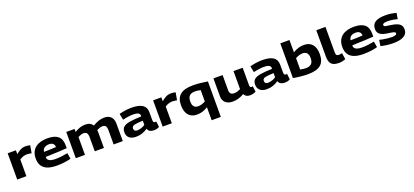

<svg xmlns="http://www.w3.org/2000/svg" viewBox="58 -2135 8056 3739"><g transform="rotate(-20 4086.5 -265.0)"><path d="M231 -544V-464Q271 -497 303 -516.5Q335 -536 365.5 -545Q396 -554 433 -554Q478 -554 526 -541L498 -385Q473 -390 449 -393.5Q425 -397 403 -397Q369 -397 331 -386Q293 -375 250 -347V0H60V-544Z M876 10Q771 10 695 -17.5Q619 -45 578.5 -104Q538 -163 538 -259Q538 -339 565 -395.5Q592 -452 639.5 -487Q687 -522 749.5 -538Q812 -554 882 -554Q1031 -554 1103 -493.5Q1175 -433 1175 -300Q1175 -291 1175 -275Q1175 -259 1174 -244Q1111 -240 996.5 -233.5Q882 -227 733 -224Q732 -220 732 -212Q733 -120 902 -120Q959 -120 1024 -128Q1089 -136 1153 -148L1173 -26Q1108 -8 1035.5 1Q963 10 876 10ZM734 -327Q815 -328 884.5 -331Q954 -334 986 -336Q983 -387 956 -410.5Q929 -434 872 -434Q824 -434 784.5 -411.5Q745 -389 734 -327Z M1274 0V-544H1446V-483Q1504 -517 1557 -535Q1610 -553 1665 -553Q1727 -553 1763.5 -533.5Q1800 -514 1821 -477Q1888 -515 1943 -534.5Q1998 -554 2063 -554Q2126 -554 2167 -529Q2208 -504 2228 -462.5Q2248 -421 2248 -372V0H2058V-307Q2058 -347 2041 -377Q2024 -407 1974 -407Q1939 -407 1909.5 -395.5Q1880 -384 1853 -371Q1855 -359 1856 -347Q1857 -335 1857 -325V0H1667V-306Q1667 -345 1649 -375Q1631 -405 1581 -405Q1550 -405 1522.5 -395.5Q1495 -386 1464 -370V0Z M2335 -152Q2335 -222 2377.5 -258.5Q2420 -295 2511.5 -309.5Q2603 -324 2750 -329V-349Q2750 -384 2714.5 -401.5Q2679 -419 2611 -419Q2567 -419 2508.5 -411Q2450 -403 2396 -389L2371 -519Q2429 -534 2495 -544Q2561 -554 2623 -554Q2780 -554 2853.5 -504Q2927 -454 2927 -351V-193Q2927 -158 2937.5 -145.5Q2948 -133 2964 -133Q2970 -133 2977.5 -134Q2985 -135 2991 -137L3005 -19Q2960 10 2896 10Q2846 10 2812.5 -7.5Q2779 -25 2765 -68Q2713 -32 2653.5 -11Q2594 10 2516 10Q2465 10 2424 -7.5Q2383 -25 2359 -60.5Q2335 -96 2335 -152ZM2518 -161Q2518 -129 2536.5 -114Q2555 -99 2587 -99Q2609 -99 2638.5 -105.5Q2668 -112 2697.5 -124.5Q2727 -137 2750 -155V-240Q2630 -237 2574 -223Q2518 -209 2518 -161Z M3245 -544V-464Q3285 -497 3317 -516.5Q3349 -536 3379.5 -545Q3410 -554 3447 -554Q3492 -554 3540 -541L3512 -385Q3487 -390 3463 -393.5Q3439 -397 3417 -397Q3383 -397 3345 -386Q3307 -375 3264 -347V0H3074V-544Z M4203 -525V210H4013V-59Q3954 -23 3899 -6.5Q3844 10 3786 10Q3674 10 3612.5 -61.5Q3551 -133 3551 -267Q3551 -415 3636 -484.5Q3721 -554 3902 -554Q4029 -554 4203 -525ZM4013 -414Q3953 -429 3897 -429Q3821 -429 3783.5 -392Q3746 -355 3746 -272Q3746 -202 3776 -168.5Q3806 -135 3862 -135Q3896 -135 3932.5 -145.5Q3969 -156 4013 -179Z M4528 10Q4434 10 4379 -37.5Q4324 -85 4324 -173V-544H4514V-225Q4514 -179 4538 -156.5Q4562 -134 4605 -134Q4641 -134 4671 -143Q4701 -152 4740 -170V-544H4930V-183Q4930 -155 4940.5 -144Q4951 -133 4966 -133Q4979 -133 4991 -138L5007 -21Q4986 -8 4952.5 1Q4919 10 4885 10Q4839 10 4810 -7Q4781 -24 4764 -58Q4705 -26 4650 -8Q4595 10 4528 10Z M5045 -152Q5045 -222 5087.5 -258.5Q5130 -295 5221.5 -309.5Q5313 -324 5460 -329V-349Q5460 -384 5424.5 -401.5Q5389 -419 5321 -419Q5277 -419 5218.5 -411Q5160 -403 5106 -389L5081 -519Q5139 -534 5205 -544Q5271 -554 5333 -554Q5490 -554 5563.5 -504Q5637 -454 5637 -351V-193Q5637 -158 5647.5 -145.5Q5658 -133 5674 -133Q5680 -133 5687.5 -134Q5695 -135 5701 -137L5715 -19Q5670 10 5606 10Q5556 10 5522.5 -7.5Q5489 -25 5475 -68Q5423 -32 5363.5 -11Q5304 10 5226 10Q5175 10 5134 -7.5Q5093 -25 5069 -60.5Q5045 -96 5045 -152ZM5228 -161Q5228 -129 5246.5 -114Q5265 -99 5297 -99Q5319 -99 5348.5 -105.5Q5378 -112 5407.5 -124.5Q5437 -137 5460 -155V-240Q5340 -237 5284 -223Q5228 -209 5228 -161Z M5781 -20V-740H5971V-485Q6031 -521 6086 -537.5Q6141 -554 6199 -554Q6311 -554 6372 -484Q6433 -414 6433 -283Q6433 -129 6349.5 -59.5Q6266 10 6083 10Q6020 10 5944.5 2.5Q5869 -5 5781 -20ZM5971 -129Q6032 -115 6087 -115Q6163 -115 6201 -151.5Q6239 -188 6239 -272Q6239 -341 6208.5 -375Q6178 -409 6123 -409Q6088 -409 6051.5 -398.5Q6015 -388 5971 -364Z M6717 -740V-209Q6717 -165 6734 -152Q6751 -139 6779 -139Q6793 -139 6809.5 -142Q6826 -145 6845 -150L6865 -17Q6835 -5 6800 2.5Q6765 10 6722 10Q6659 10 6615.5 -9Q6572 -28 6549.5 -73.5Q6527 -119 6527 -197V-740Z M7229 10Q7124 10 7048 -17.5Q6972 -45 6931.5 -104Q6891 -163 6891 -259Q6891 -339 6918 -395.5Q6945 -452 6992.5 -487Q7040 -522 7102.5 -538Q7165 -554 7235 -554Q7384 -554 7456 -493.5Q7528 -433 7528 -300Q7528 -291 7528 -275Q7528 -259 7527 -244Q7464 -240 7349.5 -233.5Q7235 -227 7086 -224Q7085 -220 7085 -212Q7086 -120 7255 -120Q7312 -120 7377 -128Q7442 -136 7506 -148L7526 -26Q7461 -8 7388.5 1Q7316 10 7229 10ZM7087 -327Q7168 -328 7237.5 -331Q7307 -334 7339 -336Q7336 -387 7309 -410.5Q7282 -434 7225 -434Q7177 -434 7137.5 -411.5Q7098 -389 7087 -327Z M7594 -23 7614 -146Q7644 -137 7688 -129Q7732 -121 7778.5 -116Q7825 -111 7863 -111Q7968 -111 7968 -155Q7968 -174 7942 -183.5Q7916 -193 7874 -199Q7832 -205 7782 -213Q7699 -227 7653.5 -263Q7608 -299 7608 -369Q7608 -465 7677.5 -509.5Q7747 -554 7888 -554Q7958 -554 8015 -544.5Q8072 -535 8112 -524L8091 -401Q8056 -411 8004 -420.5Q7952 -430 7886 -430Q7838 -430 7812 -420Q7786 -410 7786 -389Q7786 -360 7825 -353.5Q7864 -347 7936 -337Q7997 -328 8045.5 -310.5Q8094 -293 8121.5 -260Q8149 -227 8149 -171Q8149 -116 8124.5 -81Q8100 -46 8057.5 -26Q8015 -6 7962 2Q7909 10 7852 10Q7784 10 7717 1Q7650 -8 7594 -23Z"/></g></svg>

Font: Georama Extended
Style: Bold
Weight: 700
Width: 7
Designer: Jean-Baptiste Levee
Foundry: Production Type
Version: Version 1.000